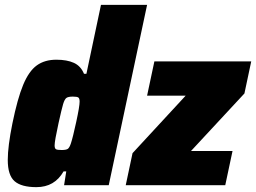

<svg xmlns="http://www.w3.org/2000/svg" viewBox="-20 -763 1055 791"><path d="M12 -104Q12 -160 31 -254Q52 -357 75.5 -413.5Q99 -470 131.5 -493.5Q164 -517 212 -517Q256 -517 284.5 -504Q313 -491 326 -459H336L396 -743H586L428 0H244L253 -57H242Q205 8 130 8Q68 8 40 -16.5Q12 -41 12 -104ZM272 -172Q280 -196 294 -260.5Q308 -325 308 -344Q308 -358 302.5 -361.5Q297 -365 280 -365Q261 -365 253.5 -359.5Q246 -354 240 -334Q234 -314 221 -255Q205 -182 205 -164Q205 -151 211 -148Q217 -145 234 -145Q252 -145 259 -149.5Q266 -154 272 -172ZM498 0 526 -132 745 -369H586L616 -510H1015L987 -378L767 -141H938L908 0Z"/></svg>

Font: Saira Semi Condensed Black
Style: Italic
Weight: 900
Width: 4
Italic angle: -12°
Designer: Hector Gatti with collaboration of the Omnibus-Type team
Foundry: Omnibus-Type
Version: Version 1.001; ttfautohint (v1.8)